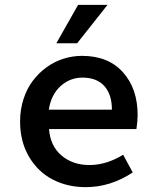

<svg xmlns="http://www.w3.org/2000/svg" viewBox="-20 -751 640 784"><path d="M210 -574.2 298.8 -731H418.9L294.9 -574.2ZM330.1 13.2Q254.9 13.2 194.6 -18.3Q134.3 -49.8 98.1 -111.6Q62 -173.3 62 -254.9Q62 -303.2 75.9 -346.2Q89.8 -389.2 114 -421.1Q138.2 -453.1 170.2 -476.3Q202.1 -499.5 239.3 -511.2Q276.4 -522.9 314.9 -522.9Q421.9 -522.9 481.9 -456.1Q542 -389.2 542 -280.8Q542 -256.8 537.1 -224.1H180.2Q185.1 -155.3 231 -116.2Q276.9 -77.1 345.2 -77.1Q414.1 -77.1 482.9 -119.1L522 -46.9Q431.2 13.2 330.1 13.2ZM179.2 -303.2H437Q437 -365.2 406 -399.7Q375 -434.1 316.9 -434.1Q265.6 -434.1 227.3 -399.4Q189 -364.7 179.2 -303.2Z"/></svg>

Font: Office Code Pro Medium
Style: Regular
Weight: 500
Designer: Nathan Rutzky & Paul D. Hunt
Foundry: Adobe Systems Incorporated
Version: Version 1.004;PS 001.004;hotconv 1.0.70;makeotf.lib2.5.58329